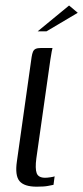

<svg xmlns="http://www.w3.org/2000/svg" viewBox="-20 -681 305 704"><path d="M114.6 3.5Q68.9 3.5 51.6 -16.9Q34.3 -37.4 42 -89.7L95.9 -471.6Q97.7 -483.8 100.9 -491.3Q104.1 -498.7 110.9 -501.9Q117.8 -505 130.2 -505H172.5Q172 -503.7 169.6 -492Q167.2 -480.2 164.7 -462.4L113.3 -100.6Q108.3 -62.9 114.5 -46.1Q120.8 -29.2 145.5 -29.2Q152.8 -29.2 164.8 -31Q176.8 -32.7 180.3 -34.5L176.2 -3.3Q170.4 -2.3 156.4 0.6Q142.5 3.5 114.6 3.5ZM118 -566 233.3 -660.8 265.1 -634.1 150.3 -566Z"/></svg>

Font: Genos Thin
Style: Italic
Weight: 100
Italic angle: -8°
Designer: Robert E. Leuschke
Foundry: Robert E. Leuschke
Version: Version 1.010